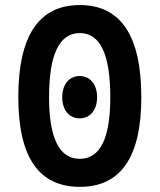

<svg xmlns="http://www.w3.org/2000/svg" viewBox="-20 -723 626 753"><path d="M293 9.8C453.6 9.8 534.2 -106.4 534.2 -341.8C534.2 -583 453.6 -703.1 293 -703.1C132.3 -703.1 51.8 -583 51.8 -341.8C51.8 -106.4 132.3 9.8 293 9.8ZM293 -100.1C212.9 -100.1 172.4 -180.7 172.4 -341.8C172.4 -509.8 212.9 -593.3 293 -593.3C373 -593.3 412.6 -509.8 412.6 -341.8C412.6 -180.7 373 -100.1 293 -100.1ZM292.5 -258.8C333.5 -258.8 360.8 -291.5 360.8 -341.8C360.8 -392.1 333.5 -424.8 292.5 -424.8C251.5 -424.8 224.1 -392.1 224.1 -341.8C224.1 -291.5 251.5 -258.8 292.5 -258.8Z"/></svg>

Font: Cascadia Mono SemiBold
Style: Regular
Weight: 600
Monospace: yes
Designer: Aaron Bell
Foundry: Saja Typeworks
Version: Version 2404.023